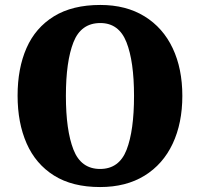

<svg xmlns="http://www.w3.org/2000/svg" viewBox="-20 -745 807 775"><path d="M384 10Q272 10 198 -36.5Q124 -83 87.5 -166Q51 -249 51 -359Q51 -469 87 -551Q123 -633 197.5 -679Q272 -725 385 -725Q489 -725 563.5 -679Q638 -633 677 -550.5Q716 -468 716 -358Q716 -248 677 -165Q638 -82 563.5 -36Q489 10 384 10ZM384 -63Q461 -63 491 -140.5Q521 -218 521 -358Q521 -497 490.5 -574.5Q460 -652 385 -652Q307 -652 276.5 -574.5Q246 -497 246 -358Q246 -219 276.5 -141Q307 -63 384 -63Z"/></svg>

Font: Noto Serif Armenian SemiCondensed Black
Style: Regular
Weight: 900
Width: 4
Designer: Monotype Design Team
Foundry: Monotype Imaging Inc.
Version: Version 2.008; ttfautohint (v1.8.4.7-5d5b)